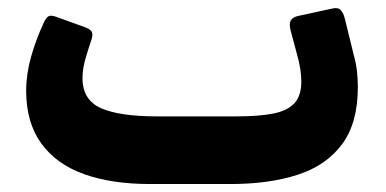

<svg xmlns="http://www.w3.org/2000/svg" viewBox="-20 -451 958 477"><path d="M352.9 6.2Q257.1 6.2 188.2 -18.6Q119.4 -43.4 82.2 -95.1Q45 -146.9 45 -225.7Q45 -266.6 57.1 -309.7Q69.3 -352.7 88.8 -394.9Q93 -404.7 99.3 -409.7Q105.5 -414.7 121.5 -408.5L190.6 -383.6Q205.1 -378.5 208.2 -371.5Q211.4 -364.5 206.7 -351Q198 -325.2 191.5 -302.2Q185 -279.1 185 -256.5Q185 -202.7 230.9 -182.3Q276.9 -161.9 369.1 -161.9H569Q623.4 -161.9 658.9 -168.9Q694.4 -175.9 711.5 -194.6Q728.6 -213.4 728.6 -248Q728.6 -278.9 718.1 -315.1L701.8 -376Q697.8 -391.7 702.3 -399.9Q706.9 -408.1 719.5 -411.1L806 -429.9Q820 -433.2 826.7 -425.7Q833.5 -418.2 836.9 -404.1L859 -313.7Q864.5 -294.6 866.7 -275.1Q869 -255.5 869 -234.7Q869 -145.6 829.9 -92.8Q790.9 -40 719.7 -16.9Q648.6 6.2 552.1 6.2Z"/></svg>

Font: Rubik Light
Style: Regular
Weight: 300
Designer: Hubert and Fischer
Foundry: Hubert and Fischer
Version: Version 2.300;gftools[0.9.30]